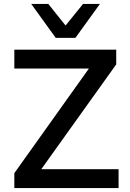

<svg xmlns="http://www.w3.org/2000/svg" viewBox="-20 -958 661 978"><path d="M53 0V-76L465 -654L475 -609H53V-705H572V-630L158 -51L149 -96H584V0ZM264 -765 139 -938H226L314 -828L403 -938H489L364 -765Z"/></svg>

Font: Nunito Sans 8pt SemiBold
Style: Regular
Weight: 600
Version: Version 3.101;gftools[0.9.27]